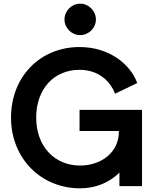

<svg xmlns="http://www.w3.org/2000/svg" viewBox="-20 -1013 829 1045"><path d="M416 12C495 12 573 -16 630 -74V0H753V-415H413V-300H627V-296C627 -182 529 -112 416 -112C276 -112 177 -217 177 -373C177 -528 273 -633 413 -633C508 -633 577 -580 606 -503L727 -561C688 -667 571 -757 413 -757C198 -757 40 -595 40 -373C40 -151 203 12 416 12ZM331 -907C331 -860 370 -822 416 -822C463 -822 502 -860 502 -907C502 -954 463 -993 416 -993C370 -993 331 -954 331 -907Z"/></svg>

Font: Mluvka
Style: Bold
Weight: 700
Designer: Modified by Jiří Krblich, Original typeface by Gumpita Rahayu
Foundry: Gumpita Rahayu & Jiří Krblich
Version: Version 2.000;Glyphs 3.1.1 (3134)